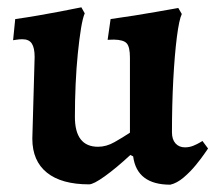

<svg xmlns="http://www.w3.org/2000/svg" viewBox="-20 -493 589 525"><path d="M74.7 -337.1Q74.7 -362.2 67 -373.9Q59.4 -385.7 41.3 -385.7Q32.4 -385.7 24.1 -384.3Q15.8 -383 15.8 -383L21.6 -440.8Q52.7 -445.2 84.5 -450.7Q116.3 -456.1 143 -461.3Q169.6 -466.6 186.1 -469.8Q202.5 -473 202.5 -473L211.7 -456.5Q206.2 -444 201.5 -415.2Q196.8 -386.4 192.8 -346.9Q188.8 -307.3 186.8 -262.6Q184.8 -217.9 184.8 -173.5Q184.8 -91.7 248.1 -91.7Q270.9 -91.7 293.3 -104.5Q315.7 -117.2 335.3 -130.2V-335.6Q335.3 -364.7 326.5 -374.5Q317.8 -384.2 291.6 -384.7Q288.5 -384.7 281.9 -384.4Q275.2 -384.1 274.3 -384.1L282.4 -440.9Q314.8 -445.3 347.2 -450.5Q379.6 -455.8 406.9 -460.5Q434.1 -465.2 450.8 -468.2Q467.5 -471.2 467.5 -471.2L477.1 -454.7Q469.8 -439.7 463.6 -391.5Q457.5 -343.4 453.8 -275Q450.2 -206.6 450.2 -131.2Q450.2 -111.9 459.8 -101Q469.5 -90.1 485.7 -90.1Q498.1 -90.1 508.9 -94.6Q519.7 -99.1 526.6 -103.3Q533.6 -107.5 533.6 -107.5L548.9 -86.9Q548.9 -86.9 539.7 -73.6Q530.6 -60.2 515.3 -41.5Q500 -22.8 481.8 -7.4Q463.6 7.9 445.7 12Q354.3 12 344.1 -65.4L336.4 -69.2Q297.4 -33.1 266.5 -11Q235.7 11.1 223.5 11.1Q148.2 11.1 108.3 -20.9Q68.4 -53 68.4 -113.9Z"/></svg>

Font: Alegreya
Style: Regular
Weight: 400
Designer: Juan Pablo del Peral
Foundry: Huerta Tipografica
Version: Version 2.009